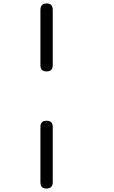

<svg xmlns="http://www.w3.org/2000/svg" viewBox="-20 -957 665 1121"><path d="M288 -576V-899C288 -924.3 276 -937 252 -937C228 -936.3 216 -923.7 216 -899V-576C216 -552 228 -540 252 -540C276 -540 288 -552 288 -576ZM252 -252C228 -252 216 -240 216 -216V107C216 131.7 228 144 252 144C276 143.3 288 131 288 107V-216C288 -240 276 -252 252 -252Z"/></svg>

Font: Semi-Coder
Style: Regular
Weight: 400
Version: 0.1000